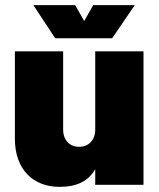

<svg xmlns="http://www.w3.org/2000/svg" viewBox="-20 -720 621 748"><path d="M417 -571 505 -700H343L308 -638L273 -700H110L195 -571ZM351 -520V-215C351 -174 325 -148 288 -148C251 -148 226 -175 226 -215V-520H38V-179C38 -60 109 8 212 8C280 8 325 -15 351 -61V0H539V-520Z"/></svg>

Font: Arthouse Owned Black
Style: Regular
Weight: 900
Designer: Jeremy Tribby
Foundry: Tribby Type
Version: Version 1.000;PS 001.000;hotconv 1.0.88;makeotf.lib2.5.64775